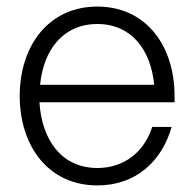

<svg xmlns="http://www.w3.org/2000/svg" viewBox="-20 -552 591 584"><path d="M276 12C392 12 472 -60 502 -166H443C419 -91 359 -41 276 -41C167 -41 107 -127 100 -241H511V-260C511 -413 424 -532 276 -532C128 -532 40 -413 40 -260C40 -107 128 12 276 12ZM102 -294C112 -400 172 -479 276 -479C380 -479 439 -400 449 -294Z"/></svg>

Font: Aspekta 250
Style: Regular
Weight: 250
Designer: Ivo Dolenc
Version: Version 2.000